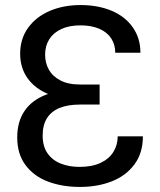

<svg xmlns="http://www.w3.org/2000/svg" viewBox="-20 -737 641 767"><path d="M60.5 -522.5Q60.5 -582 92.3 -626Q124 -669.9 178.7 -693.4Q233.4 -716.8 301.8 -716.8Q372.1 -716.8 426.3 -693.8Q480.5 -670.9 510.7 -627.4Q541 -584 541 -526.4H440.4Q440.4 -558.6 424.3 -583.5Q408.2 -608.4 376.5 -622.1Q344.7 -635.7 301.8 -635.7Q256.8 -635.7 225.1 -621.1Q193.4 -606.4 176.8 -580.1Q160.2 -553.7 160.2 -518.6Q160.2 -486.3 174.8 -459.5Q189.5 -432.6 220.7 -416Q252 -399.4 299.8 -399.4H377.9V-338.9H295.9Q227.5 -338.9 173.8 -360.8Q120.1 -382.8 90.3 -424.3Q60.5 -465.8 60.5 -522.5ZM377.9 -379.9V-319.3H299.8Q251 -319.3 217.8 -305.7Q184.6 -292 167.5 -264.6Q150.4 -237.3 150.4 -195.3Q150.4 -152.3 169.9 -124.5Q189.5 -96.7 222.7 -83.5Q255.9 -70.3 297.9 -70.3Q347.7 -70.3 381.8 -86.4Q416 -102.5 433.1 -130.4Q450.2 -158.2 450.2 -192.4H550.8Q550.8 -125 516.6 -79.6Q482.4 -34.2 425.8 -12.2Q369.1 9.8 298.8 9.8Q229.5 9.8 172.9 -11.2Q116.2 -32.2 82.5 -76.7Q48.8 -121.1 48.8 -187.5Q48.8 -251 78.1 -293.9Q107.4 -336.9 163.1 -358.4Q218.8 -379.9 295.9 -379.9Z"/></svg>

Font: Pretendard JP Variable
Style: Regular
Weight: 400
Designer: Base glyphs from Inter by Rasmus Andersson; Hangul glyphs from Noto Sans CJK(Source Han Sans) by Jang Soo-young and Kang
Foundry: Kil Hyung-jin
Version: Version 1.307;Glyphs 3.2 (3192)